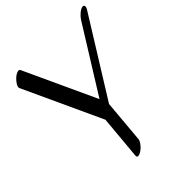

<svg xmlns="http://www.w3.org/2000/svg" viewBox="-220 -886 1054 1054"><g transform="rotate(-45 306.5 -359.5)"><path d="M114 -753 308 -333 545 -714Q555 -729 570.5 -742Q586 -755 598.5 -757.5Q611 -760 613 -750.5Q615 -741 605 -726L326 -277L304 -26Q303 -15 291 1Q279 17 266 26Q253 35 245 37Q227 42 228 26L251 -230L40 -687Q36 -695 44.5 -710.5Q53 -726 68 -739.5Q83 -753 96.5 -757Q110 -761 114 -753Z"/></g></svg>

Font: Kavivanar
Style: Regular
Weight: 400
Designer: Tharique Azeez
Foundry: Tharique Azeez
Version: Version 1.88